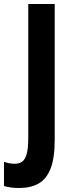

<svg xmlns="http://www.w3.org/2000/svg" viewBox="-72 -734 366 965"><path d="M23 211Q3 211 -16 208.5Q-35 206 -52 201V79Q-40 84 -26 86.5Q-12 89 3 89Q23 89 38 79.5Q53 70 61.5 42Q70 14 70 -42V-714H203V-32Q203 61 182 114Q161 167 121 189Q81 211 23 211Z"/></svg>

Font: Noto Sans Telugu ExtraCondensed
Style: Bold
Weight: 700
Width: 2
Designer: Jelle Bosma - Monotype Design Team
Foundry: Monotype Imaging Inc.
Version: Version 2.005; ttfautohint (v1.8.4.7-5d5b)